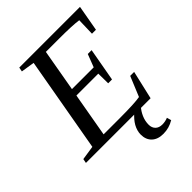

<svg xmlns="http://www.w3.org/2000/svg" viewBox="-250 -779 1098 1098"><g transform="rotate(-45 299.0 -229.5)"><path d="M181 -616 99 -629 104 -655H595L567 -498H535L538 -604Q489 -611 382 -611H275L230 -355H406L436 -433H467L431 -232H400L399 -311H222L175 -44H304Q426 -44 469 -52L519 -173H551L511 0H-12L-7 -26L79 -39ZM506 173 505 172Q466 196 419 196Q374 196 349 172Q324 148 324 107Q324 77 341 46Q357 18 388 -9H441Q420 14 408 42Q396 70 396 99Q396 124 411 139Q426 154 453 154Q476 154 498 145Z"/></g></svg>

Font: Libra Serif Modern
Style: Italic
Weight: 400
Italic angle: -12°
Designer: Stefan Peev, Context Ltd
Foundry: Stefan Peev, Context Ltd
Version: Version 1.000